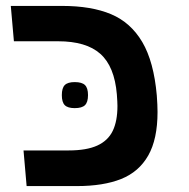

<svg xmlns="http://www.w3.org/2000/svg" viewBox="-20 -629 640 649"><path d="M59.5 -120.5H212.5Q272.5 -120.5 308.8 -137Q345 -153.5 361 -186.5Q377 -219.5 377 -271Q377 -283 375 -310Q367 -404.5 319.2 -447Q271.5 -489.5 176.5 -489.5H27L16.5 -609H190Q289 -609 355.5 -581Q422 -553 461 -486.8Q500 -420.5 510 -306.5Q512.5 -273 512.5 -250.5Q512.5 -158.5 481 -103.2Q449.5 -48 389.5 -24Q329.5 0 239.5 0H70ZM189 -307.5Q189 -331.5 199 -341.5Q209 -351.5 232.5 -351.5Q257 -351.5 267.2 -341.5Q277.5 -331.5 277.5 -307.5Q277.5 -283.5 267.2 -273.5Q257 -263.5 232.5 -263.5Q209 -263.5 199 -273.5Q189 -283.5 189 -307.5Z"/></svg>

Font: JuliaMono
Style: Bold Italic
Weight: 700
Italic angle: -9°
Monospace: yes
Designer: cormullion
Foundry: corm
Version: Version 0.057; ttfautohint (v1.8.4)